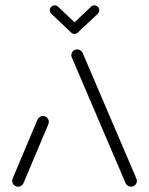

<svg xmlns="http://www.w3.org/2000/svg" viewBox="-20 -705 563 725"><path d="M48.1 0Q42.2 0 37 -3Q31.9 -5.9 28.9 -11.1Q25.9 -16.3 25.9 -22.2Q25.9 -26.7 27.8 -31.1L121.9 -254.1Q124.8 -260 130.2 -263.5Q135.6 -267 142.2 -267Q148.1 -267 153.3 -264.1Q158.5 -261.1 161.5 -255.9Q164.4 -250.7 164.4 -244.8Q164.4 -240.4 162.6 -235.9L68.5 -13Q65.6 -7 60.2 -3.5Q54.8 0 48.1 0ZM497 -22.2Q497 -16.3 494.1 -11.1Q491.1 -5.9 485.9 -3Q480.7 0 474.8 0Q468.1 0 462.8 -3.5Q457.4 -7 454.4 -13L251.5 -487.4Q249.3 -491.5 249.3 -496.3Q249.3 -502.2 252.2 -507.4Q255.2 -512.6 260.4 -515.6Q265.6 -518.5 271.5 -518.5Q278.1 -518.5 283.5 -515Q288.9 -511.5 291.9 -505.6L494.8 -31.1Q497 -27.4 497 -22.2ZM261.1 -577Q268.9 -577 274.3 -582.4Q279.6 -587.8 279.6 -595.6Q279.6 -599.3 278.1 -602.8Q276.7 -606.3 274.1 -608.9L199.3 -679.6Q194.1 -684.8 186.7 -684.8Q178.9 -684.8 173.5 -679.4Q168.1 -674.1 168.1 -666.3Q168.1 -662.6 169.6 -659.1Q171.1 -655.6 173.7 -653L248.5 -582.2Q253.7 -577 261.1 -577ZM274.8 -583 349.3 -653Q351.9 -655.6 353.3 -659.1Q354.8 -662.6 354.8 -666.3Q354.8 -674.1 349.4 -679.4Q344.1 -684.8 336.3 -684.8Q328.9 -684.8 323.7 -679.6L249.6 -609.6Z"/></svg>

Font: 26F Galaxy Sans
Style: Regular
Weight: 400
Designer: C₂₉H₂₅N₃O₅
Version: Version 1.100;FEAKit 1.0